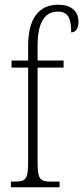

<svg xmlns="http://www.w3.org/2000/svg" viewBox="-20 -792 352 812"><path d="M26 0H232V-24H197C150 -24 139 -33 139 -105V-506H249V-536H139V-599C139 -683 161 -743 225 -743C271 -743 281 -709 281 -655C300 -655 312 -673 312 -698C312 -746 281 -772 226 -772C145 -772 99 -715 99 -598V-536H29V-506H99V-105C99 -33 88 -24 41 -24H26Z"/></svg>

Font: Noto Serif Khmer ExtraCondensed ExtraLight
Style: Regular
Weight: 200
Width: 2
Designer: Danh Hong and the Monotype Design Team
Foundry: Monotype Imaging Inc.
Version: Version 2.004